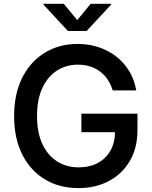

<svg xmlns="http://www.w3.org/2000/svg" viewBox="-20 -965 788 995"><path d="M386.7 9.8Q287.1 9.8 212.2 -35.6Q137.2 -81.1 95.2 -164.6Q53.2 -248 53.2 -362.8Q53.2 -480 95.9 -563.7Q138.7 -647.5 213.1 -692.4Q287.6 -737.3 381.8 -737.3Q441.4 -737.3 492.7 -720Q543.9 -702.6 584.5 -670.4Q625 -638.2 651.1 -594Q677.2 -549.8 686 -496.6H564Q554.7 -527.3 538.3 -552Q522 -576.7 499 -594Q476.1 -611.3 447 -620.6Q418 -629.9 383.3 -629.9Q323.2 -629.9 275.1 -599.1Q227.1 -568.4 199.5 -509Q171.9 -449.7 171.9 -363.8Q171.9 -278.3 199.5 -219Q227.1 -159.7 275.6 -128.7Q324.2 -97.7 387.2 -97.7Q444.3 -97.7 487.1 -120.6Q529.8 -143.6 553 -185.5Q576.2 -227.5 576.2 -284.7L606 -279.8H401.9V-376H692.4V-291Q692.4 -198.2 652.8 -130.9Q613.3 -63.5 544.4 -26.9Q475.6 9.8 386.7 9.8ZM310.5 -945.3 380.4 -860.8 449.7 -945.3H556.2V-941.4L428.7 -804.2H332L205.1 -941.4V-945.3Z"/></svg>

Font: Inter
Style: 540
Weight: 540
Designer: Rasmus Andersson
Foundry: rsms
Version: Version 4.001;git-66647c0bb